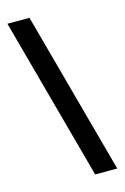

<svg xmlns="http://www.w3.org/2000/svg" viewBox="-120 -763 585 898"><g transform="rotate(-15 172.0 -313.5)"><path d="M332 80H225L11 -707H118Z"/></g></svg>

Font: Blinker
Style: Regular
Weight: 400
Designer: Juergen Huber
Foundry: supertype
Version: 1.017